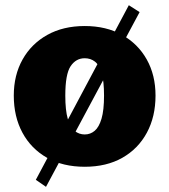

<svg xmlns="http://www.w3.org/2000/svg" viewBox="-20 -639 660 748"><path d="M159.2 88.9 119.6 61.5 481.9 -618.7 523.9 -591.8ZM310.1 10.7Q225.1 10.7 163.1 -24.4Q101.1 -59.6 67.4 -122.1Q33.7 -184.6 33.7 -266.6Q33.7 -346.2 67.9 -407.2Q102.1 -468.3 164.1 -502.9Q226.1 -537.6 310.1 -537.6Q394 -537.6 455.8 -502.9Q517.6 -468.3 551.8 -407.2Q585.9 -346.2 585.9 -266.6Q585.9 -184.6 552.2 -122.1Q518.6 -59.6 456.8 -24.4Q395 10.7 310.1 10.7ZM310.1 -115.2Q332 -115.2 348.9 -129.4Q365.7 -143.6 375.5 -176.5Q385.3 -209.5 385.3 -266.6Q385.3 -322.3 376 -354Q366.7 -385.7 349.9 -398.9Q333 -412.1 310.1 -412.1Q275.9 -412.1 255.1 -381.1Q234.4 -350.1 234.4 -266.6Q234.4 -209 244.1 -175.8Q253.9 -142.6 271 -128.9Q288.1 -115.2 310.1 -115.2Z"/></svg>

Font: Comme Black
Style: Regular
Weight: 900
Version: Version 1.000;gftools[0.9.27]